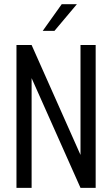

<svg xmlns="http://www.w3.org/2000/svg" viewBox="-20 -908 542 928"><path d="M442.4 -690.4V0H369.1L132.8 -530.3V0H59.6V-690.4H132.8L369.1 -159.2V-690.4ZM278.3 -887.7H351.6L243.2 -758.8H186.5Z"/></svg>

Font: Dinish Condensed
Style: Regular
Weight: 400
Width: 3
Designer: Bert Driehuis
Foundry: Playbeing
Version: Version 3.006; git-39231f3c-release